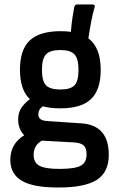

<svg xmlns="http://www.w3.org/2000/svg" viewBox="-20 -640 531 856"><path d="M249 -157Q204 -157 171 -166Q151 -153 151 -131Q151 -115 161.5 -108Q172 -101 196 -100L344 -90Q465 -81 465 50Q465 128 411.5 162Q358 196 240 196Q127 196 76.5 165.5Q26 135 26 73Q26 1 88 -37Q76 -49 68.5 -66.5Q61 -84 61 -107Q61 -136 73.5 -156.5Q86 -177 113 -198Q69 -239 69 -330Q69 -418 112.5 -459.5Q156 -501 251 -501Q275 -501 296 -498Q299 -534 303 -561Q307 -588 311 -608Q314 -620 323 -620H393Q405 -620 402 -609Q393 -577 387 -546Q381 -515 374 -469Q429 -428 429 -329Q429 -240 386 -198.5Q343 -157 249 -157ZM249 -241Q295 -241 312.5 -260Q330 -279 330 -328Q330 -378 312 -397.5Q294 -417 249 -417Q203 -417 185 -397.5Q167 -378 167 -328Q167 -279 185 -260Q203 -241 249 -241ZM130 51Q130 85 156 99Q182 113 245 113Q313 113 339.5 99Q366 85 366 48Q366 21 353.5 9Q341 -3 310 -5L167 -13Q130 7 130 51Z"/></svg>

Font: Sofia Sans Extra Cond
Style: Bold
Weight: 700
Width: 1
Designer: Botio Nikoltchev, Ani Petrova
Foundry: lettersoup
Version: Version 4.100; ttfautohint (v1.8.3)